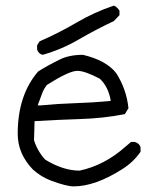

<svg xmlns="http://www.w3.org/2000/svg" viewBox="-20 -669 563 683"><path d="M123 -294Q184 -300 248 -302Q312 -304 374 -310Q366 -360 335 -389Q282 -417 255 -417Q226 -417 147 -367Q135 -352 128.5 -333Q122 -314 114 -294ZM242 -6Q216 -6 160 -27Q126 -40 97 -66Q43 -122 43 -193Q43 -331 116 -415Q153 -438 192 -457Q226 -474 275 -474Q359 -454 394 -408Q430 -351 437 -284L424 -263Q347 -248 265.5 -245.5Q184 -243 103 -238L101 -170Q114 -130 141 -101Q205 -62 263 -62Q352 -81 426 -147L446 -164H460Q476 -159 480 -145V-129Q454 -92 416 -68Q319 -6 242 -6ZM132 -474Q117 -477 112 -493V-508L121 -522Q188 -551 252 -588.5Q316 -626 385 -649Q391 -647 396.5 -641.5Q402 -636 403 -634Q404 -632 405 -631V-615L385 -594Q321 -564 260 -528.5Q199 -493 132 -474Z"/></svg>

Font: Yozai
Style: Regular
Weight: 400
Designer: LXGW / Y.OzVox
Foundry: LXGW / Y.OzVox
Version: Version 0.861;October 22, 2024